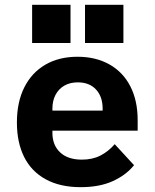

<svg xmlns="http://www.w3.org/2000/svg" viewBox="-20 -763 640 795"><path d="M50 -256Q50 -340 80.5 -401Q111 -462 167.5 -495Q224 -528 301 -528Q377 -528 433.5 -496Q490 -464 520 -405Q550 -346 550 -266V-222H197V-213Q197 -162 229 -132Q261 -102 319 -102Q363 -102 396 -119Q429 -136 455 -166L535 -79Q502 -38 447 -13Q392 12 314 12Q229 12 169.5 -20.5Q110 -53 80 -113Q50 -173 50 -256ZM197 -313V-305H405V-313Q405 -363 377.5 -392.5Q350 -422 302 -422Q270 -422 246.5 -408.5Q223 -395 210 -370.5Q197 -346 197 -313ZM491 -743V-585H332V-743ZM272 -743V-585H113V-743Z"/></svg>

Font: iA Writer Mono V
Style: Regular
Weight: 400
Designer: Mike Abbink, Paul van der Laan, Pieter van Rosmalen
Foundry: Bold Monday
Version: Version 2.000